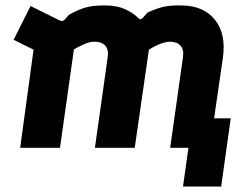

<svg xmlns="http://www.w3.org/2000/svg" viewBox="-20 -542 912 704"><path d="M54 0 103 -360 30 -396 92 -520 199 -467Q210 -462 217 -470L233 -488Q273 -510 302 -516.5Q331 -523 371 -522Q411 -521 439.5 -508Q468 -495 488 -475Q496 -467 505 -478L521 -496Q558 -513 584 -518Q610 -523 647 -522Q727 -521 768.5 -469Q810 -417 797 -328L765 -108H826L791 142H651L671 0H604L651 -333Q655 -360 642 -374.5Q629 -389 604 -389Q573 -389 526 -360L474 0H328L375 -333Q379 -360 366 -374.5Q353 -389 328 -389Q309 -389 291.5 -381.5Q274 -374 251 -361L200 0Z"/></svg>

Font: Finlandica
Style: Bold Italic
Weight: 700
Italic angle: -8°
Designer: Niklas Ekholm, Juho Hiilivirta, Jaakko Suomalainen
Foundry: Helsinki Type Studio
Version: Version 1.064; ttfautohint (v1.8.4.7-5d5b)